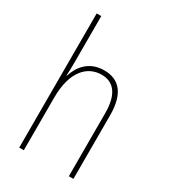

<svg xmlns="http://www.w3.org/2000/svg" viewBox="-187 -851 831 942"><g transform="rotate(30 229.0 -380.0)"><path d="M103 -493V-760H77V0H103V-299C103 -447 169 -512 249 -512C314 -512 358 -469 358 -356V0H384V-360C384 -480 336 -537 250 -537C162 -537 120 -477 103 -422H101C102 -446 103 -463 103 -493Z"/></g></svg>

Font: Noto Sans Ethiopic Condensed Thin
Style: Regular
Weight: 100
Width: 3
Designer: Monotype Design Team
Foundry: Monotype Imaging Inc.
Version: Version 2.102